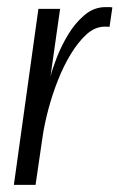

<svg xmlns="http://www.w3.org/2000/svg" viewBox="-20 -520 336 540"><path d="M19 0 88 -495H149L122 -305Q127 -325 139.5 -357.5Q152 -390 171.5 -422.5Q191 -455 217.5 -477.5Q244 -500 277 -500Q281 -500 287 -500Q293 -500 296 -499L288 -444Q286 -445 281.5 -445Q277 -445 272 -445Q246 -444 223 -423Q200 -402 179.5 -368.5Q159 -335 143 -294.5Q127 -254 116 -212.5Q105 -171 100 -137L80 0Z"/></svg>

Font: Alumni Sans
Style: Italic
Weight: 400
Italic angle: -8°
Version: Version 1.016